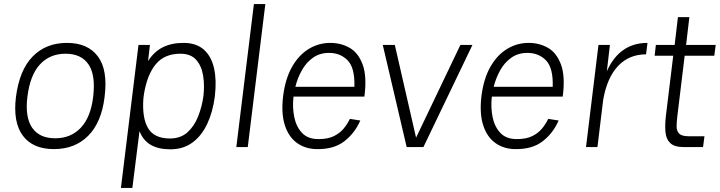

<svg xmlns="http://www.w3.org/2000/svg" viewBox="-20 -720 3524 940"><path d="M58 -245Q75 -377 140 -443.5Q205 -510 308 -510Q410 -510 459.5 -443.5Q509 -377 492 -245Q477 -121 412 -55.5Q347 10 244 10Q141 10 92 -55.5Q43 -121 58 -245ZM250 -43Q327 -43 375.5 -94.5Q424 -146 436 -245Q449 -352 413.5 -404.5Q378 -457 301 -457Q224 -457 175.5 -404.5Q127 -352 114 -245Q102 -146 137.5 -94.5Q173 -43 250 -43Z M628 200H572L658 -500H714L705 -421Q734 -467 777 -488.5Q820 -510 878 -510Q941 -510 978 -477Q1015 -444 1028 -385.5Q1041 -327 1032 -250V-249Q1022 -172 994.5 -113.5Q967 -55 922 -22Q877 11 814 11Q756 11 718.5 -10.5Q681 -32 663 -78ZM863 -457Q786 -457 743.5 -406.5Q701 -356 685 -261L682 -238Q675 -143 705 -92.5Q735 -42 812 -42Q864 -42 897.5 -72Q931 -102 950 -150Q969 -198 976 -250Q982 -302 974.5 -349.5Q967 -397 940.5 -427Q914 -457 863 -457Z M1223 -700H1279L1193 0H1137Z M1693 -138 1744 -130Q1717 -68 1666 -28.5Q1615 11 1533 10Q1477 10 1435.5 -19Q1394 -48 1375 -105.5Q1356 -163 1366 -249Q1377 -336 1410.5 -394Q1444 -452 1492.5 -481Q1541 -510 1597 -510Q1649 -510 1691.5 -486Q1734 -462 1755.5 -404Q1777 -346 1764 -247H1417Q1411 -195 1420.5 -147.5Q1430 -100 1458.5 -69.5Q1487 -39 1539 -39Q1585 -39 1614.5 -53.5Q1644 -68 1662.5 -90.5Q1681 -113 1693 -138ZM1591 -461Q1546 -461 1513 -438Q1480 -415 1458.5 -377Q1437 -339 1426 -295H1715Q1718 -387 1682.5 -424Q1647 -461 1591 -461Z M1971 0 1854 -500H1913L2017 -46L2234 -500H2293L2053 0Z M2664 -138 2715 -130Q2688 -68 2637 -28.5Q2586 11 2504 10Q2448 10 2406.5 -19Q2365 -48 2346 -105.5Q2327 -163 2337 -249Q2348 -336 2381.5 -394Q2415 -452 2463.5 -481Q2512 -510 2568 -510Q2620 -510 2662.5 -486Q2705 -462 2726.5 -404Q2748 -346 2735 -247H2388Q2382 -195 2391.5 -147.5Q2401 -100 2429.5 -69.5Q2458 -39 2510 -39Q2556 -39 2585.5 -53.5Q2615 -68 2633.5 -90.5Q2652 -113 2664 -138ZM2562 -461Q2517 -461 2484 -438Q2451 -415 2429.5 -377Q2408 -339 2397 -295H2686Q2689 -387 2653.5 -424Q2618 -461 2562 -461Z M2849 0 2910 -500H2966L2951 -371Q3013 -510 3150 -510L3143 -454Q3060 -454 3006 -397Q2952 -340 2933 -231L2905 0Z M3191 -500H3283L3299 -636H3355L3339 -500H3484L3477 -447H3332L3296 -150Q3293 -124 3292.5 -102Q3292 -80 3304.5 -66.5Q3317 -53 3351 -53H3429L3422 0H3326Q3282 0 3261.5 -19.5Q3241 -39 3238 -73.5Q3235 -108 3240 -152L3276 -447H3185Z"/></svg>

Font: Haskoy Light
Style: Italic
Weight: 300
Designer: Ertekin Erdin
Foundry: Ertekin Erdin
Version: Version 2.000; ttfautohint (v1.8.4.7-5d5b)